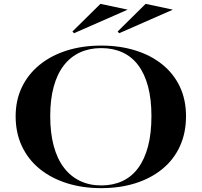

<svg xmlns="http://www.w3.org/2000/svg" viewBox="-20 -959 1045 994"><path d="M504 -723Q600 -723 680.5 -698Q761 -673 820 -625.5Q879 -578 911 -510.5Q943 -443 943 -357Q943 -271 911.5 -202Q880 -133 821 -84.5Q762 -36 681.5 -10.5Q601 15 504 15Q406 15 325 -11Q244 -37 185 -85Q126 -133 93.5 -202Q61 -271 61 -357Q61 -440 93 -507Q125 -574 184 -622.5Q243 -671 324.5 -697Q406 -723 504 -723ZM504 -710Q443 -710 394 -687.5Q345 -665 310.5 -620.5Q276 -576 258 -510Q240 -444 240 -358Q240 -271 258 -204Q276 -137 310.5 -91.5Q345 -46 394 -22.5Q443 1 504 1Q565 1 613.5 -21.5Q662 -44 695.5 -89.5Q729 -135 746.5 -202Q764 -269 764 -358Q764 -445 746.5 -511Q729 -577 695.5 -621.5Q662 -666 613.5 -688Q565 -710 504 -710ZM597 -787 589 -796 734 -939 875 -909ZM363 -787 355 -796 500 -939 641 -909Z"/></svg>

Font: Kalnia SemiExpanded
Style: Regular
Weight: 400
Width: 6
Designer: Frida Medrano
Foundry: Frida Medrano
Version: Version 1.105